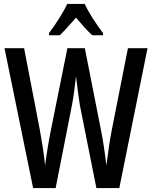

<svg xmlns="http://www.w3.org/2000/svg" viewBox="-20 -960 775 980"><path d="M733 -714 589 0H472L388 -421Q384 -444 379 -482Q374 -520 368 -571Q364 -537 359 -497.5Q354 -458 347 -422L264 0H149L3 -714H103L183 -299Q192 -249 199.5 -200Q207 -151 210 -115Q216 -161 224 -209.5Q232 -258 240 -297L324 -714H413L495 -298Q503 -259 510 -212.5Q517 -166 523 -115Q529 -163 536 -210.5Q543 -258 551 -299L633 -714ZM412 -940Q428 -906 454 -865.5Q480 -825 506 -791V-780H451Q431 -798 410.5 -821Q390 -844 368 -870Q345 -844 323.5 -820Q302 -796 285 -780H230V-791Q256 -825 282.5 -867Q309 -909 323 -940Z"/></svg>

Font: Noto Sans Khmer UI ExtraCondensed Medium
Style: Regular
Weight: 500
Width: 2
Designer: Danh Hong and the Monotype Design Team
Foundry: Monotype Imaging Inc.
Version: Version 2.002; ttfautohint (v1.8.4.7-5d5b)